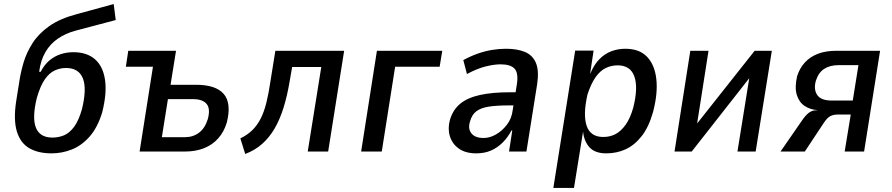

<svg xmlns="http://www.w3.org/2000/svg" viewBox="-20 -749 4411 949"><path d="M235 9Q168 9 124 -17Q80 -43 63 -100.5Q46 -158 60 -249L75 -343Q82 -391 96.5 -440Q111 -489 141 -536Q171 -583 223.5 -620Q276 -657 359 -679L542 -729L552 -650L352 -597Q304 -584 266 -558Q228 -532 204.5 -491.5Q181 -451 174 -397V-394H181Q199 -429 224 -450Q249 -471 279 -481Q309 -491 343 -491Q409 -491 449 -456.5Q489 -422 499 -355Q509 -288 485 -193Q462 -118 422.5 -73.5Q383 -29 334.5 -10Q286 9 235 9ZM239 -69Q270 -69 297 -80.5Q324 -92 346.5 -122.5Q369 -153 385 -209Q410 -311 389.5 -362Q369 -413 306 -413Q277 -413 250 -400.5Q223 -388 201 -356Q179 -324 162 -265Q138 -167 157.5 -118Q177 -69 239 -69Z M670 0 736 -419H602L614 -498H850L823 -330H948Q1047 -330 1086 -284.5Q1125 -239 1101 -143Q1087 -97 1058.5 -65Q1030 -33 988.5 -16.5Q947 0 894 0ZM780 -71H895Q934 -71 963.5 -93Q993 -115 1007 -160Q1021 -211 1001.5 -235Q982 -259 934 -259H810Z M1192 12 1168 -65Q1203 -82 1227 -105.5Q1251 -129 1268 -162Q1285 -195 1296.5 -241Q1308 -287 1317 -349L1341 -498H1681L1602 0H1501L1568 -418H1424L1412 -349Q1400 -277 1382 -218.5Q1364 -160 1338 -115Q1312 -70 1276 -38Q1240 -6 1192 12Z M1765 0 1843 -498H2166L2153 -419H1933L1867 0Z M2334 9Q2281 9 2248 -14.5Q2215 -38 2203.5 -76Q2192 -114 2204 -157Q2219 -207 2255 -236.5Q2291 -266 2352 -279.5Q2413 -293 2502 -293H2545L2536 -228H2494Q2436 -228 2396.5 -222Q2357 -216 2334.5 -199Q2312 -182 2303 -148Q2292 -113 2310 -90Q2328 -67 2370 -67Q2401 -67 2431.5 -84.5Q2462 -102 2485.5 -132.5Q2509 -163 2514 -204L2535 -334Q2543 -389 2523 -410Q2503 -431 2454 -431Q2422 -431 2380 -420.5Q2338 -410 2288 -383L2270 -452Q2307 -472 2343 -484.5Q2379 -497 2413.5 -502.5Q2448 -508 2481 -508Q2536 -508 2574 -492.5Q2612 -477 2628.5 -439Q2645 -401 2635 -333L2582 0H2496L2512 -104H2508Q2490 -70 2464.5 -44.5Q2439 -19 2407 -5Q2375 9 2334 9Z M2715 180 2823 -499H2914L2897 -386H2898Q2917 -431 2943.5 -457.5Q2970 -484 3002.5 -496Q3035 -508 3071 -508Q3140 -508 3178 -468.5Q3216 -429 3224 -358.5Q3232 -288 3208 -196Q3187 -121 3151.5 -76Q3116 -31 3072 -11Q3028 9 2977 9Q2921 9 2894 -20.5Q2867 -50 2862 -98V-99L2817 180ZM2962 -72Q2995 -72 3022 -86Q3049 -100 3072 -132Q3095 -164 3110 -217Q3135 -316 3115.5 -371Q3096 -426 3033 -426Q3002 -426 2974.5 -413Q2947 -400 2924.5 -368.5Q2902 -337 2884 -283Q2861 -183 2879.5 -127.5Q2898 -72 2962 -72Z M3314 0 3392 -498H3482L3422 -115H3407L3710 -498H3795L3715 0H3625L3687 -385H3701L3399 0Z M3838 0 3943 -152Q3962 -180 3978.5 -192Q3995 -204 4015 -204H4020L4019 -205Q3985 -207 3957.5 -225Q3930 -243 3918.5 -279.5Q3907 -316 3920 -373Q3933 -413 3959 -441Q3985 -469 4023.5 -483.5Q4062 -498 4114 -498H4330L4251 0H4155L4185 -183H4124Q4098 -183 4083 -174.5Q4068 -166 4052 -142L3958 0ZM4091 -252H4195L4223 -427H4125Q4082 -427 4053.5 -408.5Q4025 -390 4012 -348Q4001 -305 4020 -278.5Q4039 -252 4091 -252Z"/></svg>

Font: Nunito Sans 7pt Condensed SemiBold
Style: Italic
Weight: 600
Width: 3
Italic angle: -9°
Designer: Vernon Adams
Foundry: Vernon Adams
Version: Version 3.101;gftools[0.9.27]